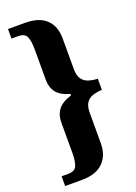

<svg xmlns="http://www.w3.org/2000/svg" viewBox="-165 -826 723 1017"><g transform="rotate(-20 196.5 -317.5)"><path d="M18 125V70H56Q93 70 103.5 45Q114 20 114 -26V-197Q114 -242 137 -271Q160 -300 211 -315V-324Q159 -338 136.5 -366.5Q114 -395 114 -440V-610Q114 -657 103.5 -681.5Q93 -706 56 -706H18V-760H113Q192 -760 232.5 -722Q273 -684 273 -614V-442Q273 -405 286.5 -385.5Q300 -366 323.5 -358.5Q347 -351 375 -350V-287Q347 -286 323.5 -278.5Q300 -271 286.5 -251.5Q273 -232 273 -194V-24Q273 45 232.5 85Q192 125 113 125Z"/></g></svg>

Font: Noto Serif Tamil Condensed ExtraBold
Style: Regular
Weight: 800
Width: 3
Designer: Indian Type Foundry, Tom Grace, and the Monotype Design Team
Foundry: Monotype Imaging Inc.
Version: Version 2.004; ttfautohint (v1.8.4.7-5d5b)